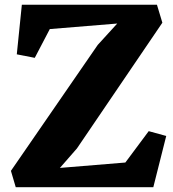

<svg xmlns="http://www.w3.org/2000/svg" viewBox="-20 -778 718 798"><path d="M25.4 -67.9 386.2 -591.3 467.3 -680.2 187 -657.2 124.5 -537.6 49.8 -552.2 70.8 -758.3H632.3L654.8 -683.6L299.8 -161.1L229 -80.1L501 -102.5L598.1 -232.9L670.9 -212.9L617.2 0H45.4Z"/></svg>

Font: Merriweather
Style: Heavy
Weight: 900
Version: Version 1.003